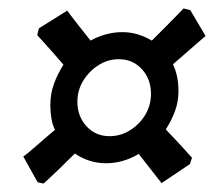

<svg xmlns="http://www.w3.org/2000/svg" viewBox="-20 -585 509 454"><path d="M99 -336Q99 -363 107.5 -386.5Q116 -410 130 -432Q107 -459 87.5 -480.5Q68 -502 68 -502L72 -518L139 -560Q143 -554 159 -533.5Q175 -513 194 -489Q210 -498 229.5 -503.5Q249 -509 269 -509Q289 -509 306.5 -503.5Q324 -498 339 -489Q358 -508 375 -525Q392 -542 403 -553.5Q414 -565 414 -565L430 -561L466 -500L389 -433Q402 -406 402 -370Q402 -344 393.5 -321.5Q385 -299 372 -279Q396 -254 415 -233Q434 -212 434 -212L429 -197L362 -152L308 -221Q271 -199 231 -199Q210 -199 191.5 -205Q173 -211 157 -222Q138 -203 121.5 -187Q105 -171 94 -161Q83 -151 83 -151L69 -154L35 -215Q43 -220 64 -238.5Q85 -257 110 -278Q104 -290 101.5 -305.5Q99 -321 99 -336ZM163 -344Q163 -310 184.5 -286.5Q206 -263 239 -263Q265 -263 287.5 -277Q310 -291 323.5 -313.5Q337 -336 337 -363Q337 -398 315.5 -421.5Q294 -445 261 -445Q235 -445 213 -431Q191 -417 177 -394.5Q163 -372 163 -344Z"/></svg>

Font: Alegreya SemiBold
Style: Italic
Weight: 600
Italic angle: -7°
Designer: Juan Pablo del Peral
Foundry: Huerta Tipografica
Version: Version 2.009